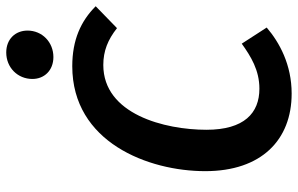

<svg xmlns="http://www.w3.org/2000/svg" viewBox="-194 -770 978 631"><g transform="rotate(-90 295.5 -454.0)"><path d="M424 -768C473 -768 511 -805 511 -853C511 -893 483 -923 439 -923C390 -923 352 -886 352 -837C352 -798 380 -768 424 -768ZM394 -706C144 -706 49 -456 49 -269C49 -84 152 15 304 15C399 15 472 -25 521 -67L468 -149C426 -119 381 -91 320 -91C240 -91 185 -141 185 -265C185 -402 236 -604 398 -604C444 -604 481 -589 519 -559L591 -629C542 -678 480 -706 394 -706Z"/></g></svg>

Font: Fira Sans Medium
Style: Italic
Weight: 500
Italic angle: -8°
Designer: bBox Type GmbH & Carrois Corporate GbR & Edenspiekermann AG
Foundry: bBox Type GmbH & Carrois Corporate GbR & Edenspiekermann AG
Version: Version 4.301;PS 004.301;hotconv 1.0.88;makeotf.lib2.5.64775